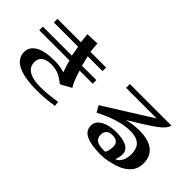

<svg xmlns="http://www.w3.org/2000/svg" viewBox="-24 -1319 1991 1991"><g transform="rotate(45 971.0 -323.5)"><path d="M73 -443H498Q493 -475 488.5 -500Q484 -525 479 -554H123V-607H467Q462 -646 459 -670.5Q456 -695 455 -714L597 -720Q598 -696 600 -669.5Q602 -643 607 -607H837V-554H619L647 -443H857V-390H665Q685 -321 704 -276.5Q723 -232 739 -210L621 -145Q595 -165 571.5 -181Q548 -197 523.5 -207.5Q499 -218 472 -223.5Q445 -229 411 -229Q370 -229 342.5 -219.5Q315 -210 299 -195Q283 -180 276.5 -160.5Q270 -141 270 -121Q270 -94 280.5 -68.5Q291 -43 317.5 -23.5Q344 -4 388.5 7.5Q433 19 501 19Q550 19 609 13.5Q668 8 736 -3L743 49Q682 60 620.5 65Q559 70 499 70Q312 70 216.5 22.5Q121 -25 121 -121Q121 -195 194 -237.5Q267 -280 411 -280Q449 -280 485 -274.5Q521 -269 558 -258Q545 -294 535 -324.5Q525 -355 517 -390H73Z M1576 -2Q1603 -12 1620 -32.5Q1637 -53 1645.5 -77Q1654 -101 1656.5 -126.5Q1659 -152 1658 -173Q1655 -202 1647 -228.5Q1639 -255 1619.5 -275Q1600 -295 1566.5 -307.5Q1533 -320 1477 -320Q1320 -320 1098 -206L1058 -276L1581 -604H1132V-660H1744Q1737 -644 1729.5 -630Q1722 -616 1708 -600Q1694 -584 1670.5 -564.5Q1647 -545 1607.5 -518Q1568 -491 1509 -454Q1450 -417 1366 -367Q1387 -373 1412.5 -377.5Q1438 -382 1463.5 -385Q1489 -388 1510.5 -389Q1532 -390 1544 -390Q1617 -390 1668.5 -374Q1720 -358 1752.5 -330Q1785 -302 1800 -263Q1815 -224 1815 -178Q1815 -99 1767 -45.5Q1719 8 1634 37Q1596 49 1545 61Q1494 73 1440 73Q1294 73 1222 39Q1150 5 1150 -71Q1150 -107 1171 -133Q1192 -159 1225.5 -176Q1259 -193 1300.5 -201Q1342 -209 1383 -209Q1429 -209 1467.5 -202.5Q1506 -196 1534.5 -182Q1563 -168 1579 -145Q1595 -122 1595 -90Q1595 -78 1590.5 -53Q1586 -28 1576 -2ZM1448 17Q1462 -6 1466.5 -34.5Q1471 -63 1471 -77Q1471 -93 1467 -107.5Q1463 -122 1452.5 -133.5Q1442 -145 1424 -151.5Q1406 -158 1377 -158Q1350 -158 1333 -150Q1316 -142 1306.5 -130Q1297 -118 1293 -104Q1289 -90 1289 -77Q1289 -25 1321.5 -3.5Q1354 18 1430 18H1445Q1447 17 1448 17Z"/></g></svg>

Font: Cafe24 ClassicType
Style: Regular
Weight: 400
Designer: Cafe24 thkim, hmlim, mnelim & 4IR
Foundry: Cafe24
Version: Version 1.000